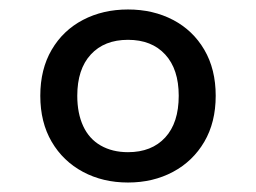

<svg xmlns="http://www.w3.org/2000/svg" viewBox="-20 -752 540 405"><path d="M357 -550Q357 -606 328.5 -637Q300 -668 250 -668Q200 -668 171.5 -637Q143 -606 143 -550Q143 -513 155.5 -486Q168 -459 192.5 -445Q217 -431 250 -431Q300 -431 328.5 -462Q357 -493 357 -550ZM65 -550Q65 -606 89 -647Q113 -688 155 -710Q197 -732 250 -732Q303 -732 345 -710Q387 -688 411 -647Q435 -606 435 -550Q435 -494 411 -453Q387 -412 345 -389.5Q303 -367 250 -367Q197 -367 155 -389.5Q113 -412 89 -453Q65 -494 65 -550Z"/></svg>

Font: Roboto Serif 20pt SemiCondensed
Style: Regular
Weight: 400
Width: 4
Version: Version 1.008